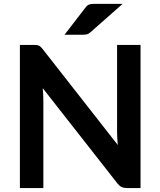

<svg xmlns="http://www.w3.org/2000/svg" viewBox="-20 -950 810 970"><path d="M151 -723Q159.5 -723 165.8 -722.2Q172 -721.5 176.8 -719.2Q181.5 -717 186 -712.8Q190.5 -708.5 196 -701.5L575 -217.5Q573.5 -235 572.5 -252Q571.5 -269 571.5 -283.5V-723H690V0H621Q605 0 594.2 -5.2Q583.5 -10.5 573.5 -23L196 -504.5Q197.5 -488.5 198.2 -472.8Q199 -457 199 -444V0H80.5V-723ZM599.5 -930.5 437.5 -787.5Q427.5 -778.5 418.5 -776.5Q409.5 -774.5 395.5 -774.5H306L410.5 -910Q415.5 -917 420.5 -921.2Q425.5 -925.5 431.5 -927.5Q437.5 -929.5 444.8 -930Q452 -930.5 462 -930.5Z"/></svg>

Font: Lato
Style: Bold
Weight: 700
Designer: Lukasz Dziedzic
Foundry: tyPoland Lukasz Dziedzic
Version: Version 2.007; 2014-02-27